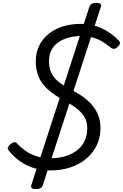

<svg xmlns="http://www.w3.org/2000/svg" viewBox="-20 -1166 855 1336"><path d="M330 20Q278 20 233.5 8.5Q189 -3 153 -23Q117 -43 89 -68Q61 -93 39 -120Q30 -131 36 -142Q42 -153 52 -162Q65 -173 76 -176Q87 -179 97 -169Q122 -142 155.5 -118Q189 -94 233 -79.5Q277 -65 331 -65Q386 -65 432.5 -78.5Q479 -92 513.5 -118Q548 -144 567.5 -183Q587 -222 587 -274Q587 -306 577 -332Q567 -358 547 -380.5Q527 -403 499 -422.5Q471 -442 433 -463Q399 -481 367.5 -502Q336 -523 310.5 -546.5Q285 -570 266.5 -598.5Q248 -627 238.5 -662Q229 -697 229 -741Q229 -797 251 -844.5Q273 -892 314.5 -927Q356 -962 414 -981Q472 -1000 544 -1000Q600 -1000 648.5 -984Q697 -968 737 -941.5Q777 -915 806 -884Q817 -874 814.5 -862.5Q812 -851 798 -839Q787 -828 775.5 -826.5Q764 -825 753 -833Q728 -854 698 -873Q668 -892 630.5 -903.5Q593 -915 544 -915Q496 -915 455 -903.5Q414 -892 384 -870.5Q354 -849 337.5 -816.5Q321 -784 321 -741Q321 -706 329.5 -678.5Q338 -651 357 -627.5Q376 -604 407 -582.5Q438 -561 482 -538Q531 -513 567.5 -485Q604 -457 628.5 -425.5Q653 -394 666 -356.5Q679 -319 679 -275Q679 -209 653 -155Q627 -101 580 -61.5Q533 -22 469.5 -1Q406 20 330 20ZM230 150Q189 150 198 122L602 -1119Q611 -1146 651 -1146Q691 -1146 682 -1119L278 122Q269 150 230 150Z"/></svg>

Font: Playwrite CZ
Style: Regular
Weight: 400
Designer: Veronika Burian, José Scaglione
Foundry: TypeTogether
Version: Version 1.002